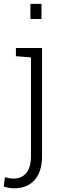

<svg xmlns="http://www.w3.org/2000/svg" viewBox="-26 -782 321 1015"><path d="M196.3 43.5Q196.3 125 157.2 169.2Q118.2 213.4 48.3 213.4Q33.2 213.4 20.3 210.9Q7.3 208.5 -6.3 204.1L0 154.8Q7.3 157.2 20.8 159.7Q34.2 162.1 44.9 162.1Q88.9 162.1 113.3 132.1Q137.7 102.1 137.7 43.5V-478.5L58.1 -484.9V-528.3H196.3ZM193.4 -681.6H134.8V-761.7H193.4Z"/></svg>

Font: TypoPRO Roboto Slab
Style: Light
Weight: 300
Designer: Google
Version: Version 1.100263; 2013; ttfautohint (v0.94.20-1c74) -l 8 -r 